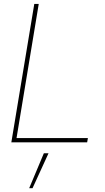

<svg xmlns="http://www.w3.org/2000/svg" viewBox="-20 -748 550 1009"><path d="M39.6 0 160.2 -727.5H183.6L66.9 -22.5H441.9L438 0ZM133.3 241.2 210.4 57.6H234.9L150.9 241.2Z"/></svg>

Font: Inter Display Thin
Style: Italic
Weight: 100
Italic angle: -9.39999°
Designer: Rasmus Andersson
Foundry: rsms
Version: Version 4.000;git-a52131595